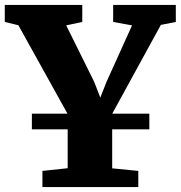

<svg xmlns="http://www.w3.org/2000/svg" viewBox="-42 -763 738 783"><path d="M234 -77V-298L33 -660L-22.5 -673.5V-743H293.5V-673.5L228 -659.5L342 -429.5L367 -365L392.5 -429.5L496.5 -659.5L419.5 -673.5V-743H675V-673.5L614 -661.5L415.5 -299V-76.5L522 -66V0H131V-66ZM567 -299.5V-235.5H88V-299.5Z"/></svg>

Font: Merriweather Black
Style: Regular
Weight: 900
Designer: Eben Sorkin
Foundry: Eben Sorkin
Version: Version 2.200;gftools[0.9.31]